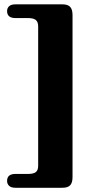

<svg xmlns="http://www.w3.org/2000/svg" viewBox="-20 -760 438 908"><path d="M160.5 23.5V-635Q160.5 -656.5 149.2 -665.5Q138 -674.5 113.5 -674.5H53.5Q13.5 -674.5 13.5 -707.5Q13.5 -721.5 23 -730.5Q32.5 -739.5 53.5 -739.5H274.5Q301 -739.5 312 -727.2Q323 -715 323 -689V77.5Q323 104 312 116Q301 128 274.5 128H53.5Q32.5 128 23 118.8Q13.5 109.5 13.5 95.5Q13.5 62.5 53.5 62.5H113.5Q138 62.5 149.2 54Q160.5 45.5 160.5 23.5Z"/></svg>

Font: Fraunces 9pt S000 Black
Style: Regular
Weight: 900
Version: Version 1.000; ttfautohint (v1.8.3)